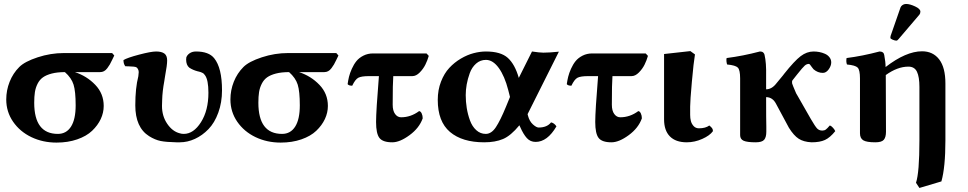

<svg xmlns="http://www.w3.org/2000/svg" viewBox="-20 -701 4837 959"><path d="M269 -32.2Q311.5 -32.2 334.7 -68.6Q357.9 -105 357.9 -174.8Q357.9 -244.6 347.4 -278.3Q336.9 -312 304.2 -340.8Q266.1 -340.8 238.8 -333.7Q211.4 -326.7 194.6 -314.7Q177.7 -302.7 167.7 -282.7Q157.7 -262.7 154.3 -240.7Q150.9 -218.8 150.9 -188Q150.9 -32.2 269 -32.2ZM480 -340.8H354Q413.6 -321.3 455.8 -277.3Q498 -233.4 498 -171.9Q498 -138.2 483.2 -106.4Q468.3 -74.7 440.2 -47.9Q412.1 -21 365.7 -4.9Q319.3 11.2 262.2 11.2Q193.8 11.2 136.7 -16.1Q79.6 -43.5 45.4 -93Q11.2 -142.6 11.2 -204.1Q11.2 -250 28.1 -292.5Q44.9 -335 76.2 -366.2Q103.5 -393.6 168.2 -414.8Q232.9 -436 298.8 -436H540L550.8 -423.8Q547.9 -418 540.5 -402.6Q533.2 -387.2 528.6 -379.2Q523.9 -371.1 516.1 -360.6Q508.3 -350.1 499.5 -345.5Q490.7 -340.8 480 -340.8Z M1088.9 -250Q1088.9 -189 1070.3 -138.2Q1051.8 -87.4 1021.2 -55.9Q990.7 -24.4 953.6 -7.3Q916.5 9.8 877.9 9.8H860.8Q810.1 8.8 782.2 3.2Q754.4 -2.4 724.6 -21Q655.8 -64.5 655.8 -174.8Q655.8 -261.7 670.9 -319.8Q672.9 -333.5 672.9 -340.8Q672.9 -348.6 669.2 -355.7Q665.5 -362.8 660.6 -365.2Q656.7 -367.2 646.7 -368.2Q636.7 -369.1 623 -369.6Q609.4 -370.1 606 -370.1Q596.7 -381.3 596.7 -400.9Q615.7 -412.6 675 -428.2Q734.4 -443.8 759.8 -443.8Q786.6 -443.8 800.8 -433.8Q814.9 -423.8 814.9 -398.9Q814.9 -376 804.7 -321.8Q804.2 -317.9 802.7 -309.3Q801.3 -300.8 800.8 -296.9Q791 -243.7 790 -202.1Q789.1 -193.4 789.1 -171.9Q789.1 -121.1 815.2 -82.8Q841.3 -44.4 877.9 -35.2Q886.7 -32.2 897.9 -32.2Q946.8 -32.2 983.9 -90.8Q1021 -149.4 1021 -237.8Q1021 -302.2 1003.9 -325.2Q1001 -329.6 997.6 -332.8Q994.1 -335.9 989 -338.1Q983.9 -340.3 981.7 -341.1Q979.5 -341.8 972.9 -343.5Q966.3 -345.2 965.8 -345.2Q943.8 -351.1 925.8 -362.8Q909.7 -375.5 909.7 -403.8Q909.7 -405.3 910.2 -408.7Q910.6 -412.1 910.6 -414.1Q914.6 -426.3 927.5 -435.1Q940.4 -443.8 959 -443.8Q1022.9 -443.8 1049.8 -410.2Q1088.9 -361.8 1088.9 -250Z M1388.7 -32.2Q1431.2 -32.2 1454.3 -68.6Q1477.5 -105 1477.5 -174.8Q1477.5 -244.6 1467 -278.3Q1456.5 -312 1423.8 -340.8Q1385.7 -340.8 1358.4 -333.7Q1331.1 -326.7 1314.2 -314.7Q1297.4 -302.7 1287.4 -282.7Q1277.3 -262.7 1273.9 -240.7Q1270.5 -218.8 1270.5 -188Q1270.5 -32.2 1388.7 -32.2ZM1599.6 -340.8H1473.6Q1533.2 -321.3 1575.4 -277.3Q1617.7 -233.4 1617.7 -171.9Q1617.7 -138.2 1602.8 -106.4Q1587.9 -74.7 1559.8 -47.9Q1531.7 -21 1485.4 -4.9Q1439 11.2 1381.8 11.2Q1313.5 11.2 1256.3 -16.1Q1199.2 -43.5 1165 -93Q1130.9 -142.6 1130.9 -204.1Q1130.9 -250 1147.7 -292.5Q1164.6 -335 1195.8 -366.2Q1223.1 -393.6 1287.8 -414.8Q1352.5 -436 1418.5 -436H1659.7L1670.4 -423.8Q1667.5 -418 1660.2 -402.6Q1652.8 -387.2 1648.2 -379.2Q1643.6 -371.1 1635.7 -360.6Q1627.9 -350.1 1619.1 -345.5Q1610.4 -340.8 1599.6 -340.8Z M1872.6 -320.8H1823.2Q1785.2 -320.8 1769.8 -312.7Q1754.4 -304.7 1739.3 -272.9Q1721.7 -272.9 1716.3 -280.8Q1718.8 -299.3 1723.1 -317.4Q1727.5 -335.4 1737.3 -357.4Q1747.1 -379.4 1760.3 -395.8Q1773.4 -412.1 1795.2 -423.1Q1816.9 -434.1 1843.3 -434.1H2110.4L2121.6 -421.9Q2115.2 -399.4 2104.7 -378.2Q2094.2 -356.9 2076.4 -338.9Q2058.6 -320.8 2039.6 -320.8H1944.3Q1941.4 -284.7 1941.4 -178.2Q1941.4 -147.9 1953.4 -131.6Q1965.3 -115.2 1983.4 -115.2Q2031.7 -115.2 2073.2 -146Q2081.1 -145.5 2086.2 -134.5Q2091.3 -123.5 2091.3 -109.9Q2074.2 -61.5 2025.6 -25.9Q1977.1 9.8 1939.5 9.8Q1892.1 9.8 1875.2 -12Q1858.4 -33.7 1858.4 -91.8Q1858.4 -145.5 1872.6 -320.8Z M2306.2 -226.1Q2306.2 -193.4 2311.3 -161.6Q2316.4 -129.9 2327.4 -99.6Q2338.4 -69.3 2358.9 -50.8Q2379.4 -32.2 2406.2 -32.2Q2434.6 -32.2 2456.8 -65.7Q2479 -99.1 2507.3 -168L2527.3 -216.8L2518.6 -251Q2500.5 -321.3 2471.2 -361.6Q2441.9 -401.9 2407.2 -401.9Q2378.9 -401.9 2357.9 -383.3Q2336.9 -364.7 2326.4 -335.7Q2315.9 -306.6 2311 -279.1Q2306.2 -251.5 2306.2 -226.1ZM2166.5 -202.1Q2166.5 -251.5 2182.6 -293Q2198.7 -334.5 2224.1 -361.8Q2249.5 -389.2 2281.7 -408.2Q2314 -427.2 2345.9 -435.5Q2377.9 -443.8 2407.2 -443.8Q2481 -443.8 2516.4 -411.9Q2551.8 -379.9 2571.3 -312L2637.2 -443.8Q2675.8 -438 2694.3 -438Q2723.6 -438 2771.5 -442.9L2615.2 -130.9L2617.2 -123Q2624.5 -95.2 2641.8 -79.6Q2659.2 -64 2670.4 -64Q2712.4 -64 2732.4 -89.8Q2748.5 -86.4 2759.3 -69.8Q2713.9 7.8 2655.3 7.8Q2628.9 7.8 2611.6 -11.2Q2594.2 -30.3 2578.6 -65.9L2574.2 -75.2Q2531.2 -22.9 2492.4 -6.6Q2453.6 9.8 2398.4 9.8Q2288.6 9.8 2227.5 -42Q2166.5 -93.8 2166.5 -202.1Z M2967.3 -320.8H2918Q2879.9 -320.8 2864.5 -312.7Q2849.1 -304.7 2834 -272.9Q2816.4 -272.9 2811 -280.8Q2813.5 -299.3 2817.9 -317.4Q2822.3 -335.4 2832 -357.4Q2841.8 -379.4 2855 -395.8Q2868.2 -412.1 2889.9 -423.1Q2911.6 -434.1 2938 -434.1H3205.1L3216.3 -421.9Q3210 -399.4 3199.5 -378.2Q3189 -356.9 3171.1 -338.9Q3153.3 -320.8 3134.3 -320.8H3039.1Q3036.1 -284.7 3036.1 -178.2Q3036.1 -147.9 3048.1 -131.6Q3060.1 -115.2 3078.1 -115.2Q3126.5 -115.2 3168 -146Q3175.8 -145.5 3180.9 -134.5Q3186 -123.5 3186 -109.9Q3168.9 -61.5 3120.4 -25.9Q3071.8 9.8 3034.2 9.8Q2986.8 9.8 2970 -12Q2953.1 -33.7 2953.1 -91.8Q2953.1 -145.5 2967.3 -320.8Z M3427.2 -127Q3427.2 -110.8 3430.7 -96.9Q3434.1 -83 3444.3 -71.5Q3454.6 -60.1 3471.2 -60.1Q3503.9 -60.1 3522.9 -74.2Q3532.7 -66.4 3536.9 -60.5Q3541 -54.7 3541 -45.9Q3525.4 -23.9 3487.5 -7.1Q3449.7 9.8 3410.2 9.8Q3355 9.8 3325.9 -19.8Q3296.9 -49.3 3296.9 -105V-431.2L3428.2 -445.8L3451.2 -429.2Q3444.3 -388.7 3435.8 -293Q3427.2 -197.3 3427.2 -168.9Z M3807.6 -43Q3807.6 -15.6 3796.9 -2.9Q3786.1 9.8 3754.4 9.8Q3711.9 9.8 3694.3 2Q3676.8 -5.9 3676.8 -25.9V-47.9V-309.1Q3676.8 -351.6 3665.3 -363.3Q3653.8 -375 3611.8 -378.9Q3609.9 -383.8 3608.6 -394Q3607.4 -404.3 3609.4 -411.1Q3690.4 -421.4 3775.4 -443.8Q3790 -443.8 3794.4 -436Q3797.4 -433.1 3798.8 -426.8Q3808.1 -387.7 3806.6 -320.8V-254.9Q3835.4 -254.9 3858.4 -285.2L3890.6 -324.2Q3891.6 -325.7 3893.6 -328.1Q3895.5 -330.6 3896.5 -332Q3948.2 -397 3979 -420.4Q4009.8 -443.8 4043.5 -443.8Q4057.6 -443.8 4072 -441.2Q4086.4 -438.5 4100.3 -432.4Q4114.3 -426.3 4123 -415Q4131.8 -403.8 4131.8 -389.2Q4131.8 -372.1 4119.1 -354.5Q4106.4 -336.9 4089.8 -336.9Q4064.5 -336.9 4043.5 -355Q4040 -358.4 4035.2 -365.5Q4030.3 -372.6 4026.6 -377.2Q4022.9 -381.8 4020.5 -381.8Q4009.3 -381.8 3999.5 -373.3Q3989.7 -364.7 3961.4 -329.1Q3960.4 -328.1 3958.5 -325.4Q3956.5 -322.8 3955.6 -321.8L3937.5 -298.8Q3935.1 -294.9 3936.5 -284.2Q3938 -277.8 3956.5 -234.9Q3959.5 -231 3963.4 -223.1L4029.8 -106.9Q4051.3 -69.8 4061.3 -59.3Q4071.3 -48.8 4087.4 -48.8Q4097.7 -48.8 4105 -54.2Q4112.3 -59.6 4124.5 -74.2Q4132.3 -72.3 4140.9 -62.5Q4149.4 -52.7 4151.9 -45.9Q4126 -13.7 4100.6 -2Q4075.2 9.8 4033.7 9.8Q3993.7 7.8 3969.2 -8.1Q3944.8 -23.9 3920.4 -63L3857.4 -180.2Q3839.8 -215.8 3806.6 -215.8Q3806.6 -101.1 3807.6 -68.8Z M4275.4 -35.2V-309.1Q4275.4 -351.6 4263.9 -363.3Q4252.4 -375 4210.4 -378.9Q4205.1 -393.1 4208.5 -411.1Q4286.6 -420.9 4373 -443.8Q4393.6 -443.8 4396.5 -426.8Q4403.3 -391.6 4403.3 -366.2Q4505.4 -444.8 4585.4 -444.8Q4640.1 -444.8 4671.1 -404.3Q4702.1 -363.8 4702.1 -284.2V0Q4702.1 134.8 4682.1 205.1L4572.3 237.8L4555.2 211.9Q4572.3 161.1 4572.3 0V-267.1Q4572.3 -316.9 4560.1 -342.5Q4547.9 -368.2 4517.1 -368.2Q4462.9 -368.2 4404.3 -326.2L4405.3 -43Q4405.3 -15.6 4394.5 -2.9Q4383.8 9.8 4352.1 9.8Q4308.6 9.8 4292 -0.2Q4275.4 -10.3 4275.4 -35.2ZM4506.3 -681.2Q4524.4 -681.2 4550.8 -668.9Q4577.1 -656.7 4577.1 -643.1Q4577.1 -633.8 4572.3 -627.9L4468.3 -505.9Q4462.4 -498 4457 -498Q4450.2 -498 4438.7 -502.7Q4427.2 -507.3 4427.2 -512.2Q4427.2 -518.1 4428.2 -521L4478 -664.1Q4478.5 -665 4479.7 -667Q4481 -668.9 4481.4 -669.9Q4491.2 -681.2 4506.3 -681.2Z"/></svg>

Font: Common Serif
Style: Bold
Weight: 700
Designer: Philipp H. Poll, Khaled Hosny
Foundry: Stefan Peev, Context Ltd.
Version: Version 1.026